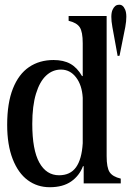

<svg xmlns="http://www.w3.org/2000/svg" viewBox="-20 -767 548 803"><path d="M10 -245Q10 -336 34 -396.5Q58 -457 101.5 -486.5Q145 -516 204 -516Q246 -516 274.5 -500Q303 -484 323 -449H352V-358H326Q323 -411 298 -443.5Q273 -476 235 -476Q200 -476 173 -451Q146 -426 130.5 -375Q115 -324 115 -249Q115 -140 144.5 -87Q174 -34 227 -34Q274 -34 298 -67.5Q322 -101 326 -168H333V-72H327Q312 -32 277.5 -8Q243 16 188 16Q136 16 96 -13.5Q56 -43 33 -102Q10 -161 10 -245ZM330 -91 326 -120V-586Q326 -634 313.5 -653Q301 -672 267 -680V-700H340H426V-114Q426 -66 438.5 -47Q451 -28 485 -20V0H412H330ZM477 -747Q494 -749 503.5 -726.5Q513 -704 504 -654L480 -534L472 -533L450 -654Q441 -704 450.5 -725.5Q460 -747 477 -747Z"/></svg>

Font: RL Madena Variable
Style: Regular
Weight: 400
Designer: I Kadek Wantara Putra
Foundry: Roughlines ID
Version: Version 1.000;Glyphs 3.1.2 (3151)